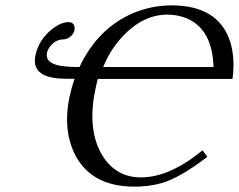

<svg xmlns="http://www.w3.org/2000/svg" viewBox="-20 -678 883 710"><path d="M729 -122.1 746.6 -98.1Q646 -20.5 576.2 -0.5Q530.8 12.2 477.5 12.2Q314.5 12.2 254.9 -111.3Q212.4 -201.2 236.8 -318.8Q244.6 -354.5 255.9 -386.7H226.1Q108.9 -386.7 108.9 -452.6Q108.9 -463.4 111.3 -474.1Q124 -533.7 176.3 -573.2Q206.5 -595.7 232.4 -596.2Q252.9 -596.2 255.9 -577.1Q256.3 -571.8 255.4 -566.9Q251 -545.9 228.5 -535.6Q220.2 -532.2 213.4 -532.2Q185.1 -532.2 164.1 -504.9Q156.2 -493.7 153.8 -482.9Q146 -445.3 201.7 -435.1Q226.6 -430.7 263.2 -430.2H273.9Q341.3 -573.2 472.2 -629.4Q539.6 -657.7 613.8 -658.2Q787.6 -658.2 831.1 -523.9Q850.1 -463.4 839.8 -386.2H341.8Q338.4 -375.5 333 -349.1Q300.3 -194.3 361.3 -98.6Q411.1 -22.5 500.5 -22Q597.7 -22 706.5 -104.5Q717.8 -112.8 729 -122.1ZM769.5 -430.2Q765.6 -568.8 671.4 -609.9Q638.7 -623.5 599.6 -624Q501.5 -624 421.4 -529.8Q382.8 -483.9 361.8 -430.2H383.3Z"/></svg>

Font: Linux Biolinum Capitals O
Style: Italic Samll Caps
Weight: 400
Italic angle: -12°
Designer: Philipp H. Poll
Foundry: Philipp H. Poll
Version: Version 0.6.2